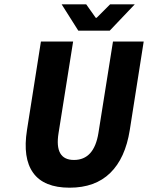

<svg xmlns="http://www.w3.org/2000/svg" viewBox="-20 -850 680 882"><path d="M339.8 -709 263.2 -830.1H376L419.9 -768.1H423.8L485.8 -830.1H599.1L483.9 -709ZM299.8 12.2Q181.6 12.2 132.6 -55.7Q83.5 -123.5 104 -252.9L168 -659.2H315.9L249 -238.8Q229 -115.2 319.8 -115.2Q412.1 -115.2 432.1 -238.8L499 -659.2H640.1L576.2 -252.9Q555.7 -123 486.3 -55.4Q417 12.2 299.8 12.2Z"/></svg>

Font: Office Code Pro Bold Italic
Style: Regular
Weight: 700
Italic angle: -9°
Designer: Nathan Rutzky & Paul D. Hunt
Foundry: Adobe Systems Incorporated
Version: Version 1.004;PS 001.004;hotconv 1.0.70;makeotf.lib2.5.58329